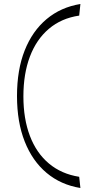

<svg xmlns="http://www.w3.org/2000/svg" viewBox="-20 -800 496 960"><path d="M382 140Q284 124 213 64.5Q142 5 103.5 -92.5Q65 -190 65 -320Q65 -451 103.5 -548Q142 -645 213 -704.5Q284 -764 382 -780L376 -722Q287 -709 224.5 -656Q162 -603 129.5 -517Q97 -431 97 -318Q97 -206 129.5 -120.5Q162 -35 224.5 17.5Q287 70 376 84Z"/></svg>

Font: Savate ExtraLight
Style: Regular
Weight: 200
Designer: Max Esnée
Foundry: Plomb Type
Version: Version 2.000